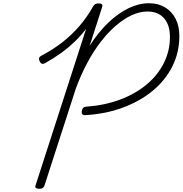

<svg xmlns="http://www.w3.org/2000/svg" viewBox="-20 -1150 1126 1184"><path d="M506 -440Q493 -439 487.5 -445.5Q482 -452 485 -467Q487 -479 493 -485Q499 -491 510 -492Q624 -500 718.5 -535Q813 -570 882 -627Q951 -684 989.5 -759.5Q1028 -835 1028 -922Q1028 -996 991.5 -1037.5Q955 -1079 889 -1079Q843 -1079 794 -1057Q745 -1035 696 -993Q647 -951 602 -893Q557 -835 517.5 -761Q478 -687 447 -602L254 -5Q251 4 244 9Q237 14 221 14Q208 14 201.5 9Q195 4 199 -6L511 -972Q480 -931 441 -893.5Q402 -856 356.5 -823Q311 -790 257 -760Q245 -754 237.5 -757.5Q230 -761 224 -773Q219 -784 221.5 -792.5Q224 -801 234 -806Q305 -843 363 -888Q421 -933 469 -988.5Q517 -1044 554 -1110Q560 -1120 567 -1124.5Q574 -1129 588 -1129Q602 -1129 608 -1124Q614 -1119 610 -1107L533 -868Q587 -952 647.5 -1010Q708 -1068 772 -1099Q836 -1130 899 -1130Q956 -1130 998 -1104.5Q1040 -1079 1063 -1034Q1086 -989 1086 -927Q1086 -827 1043 -741Q1000 -655 922 -590.5Q844 -526 738 -486.5Q632 -447 506 -440Z"/></svg>

Font: Playwrite CU ExtraLight
Style: Regular
Weight: 250
Designer: Veronika Burian, José Scaglione
Foundry: TypeTogether
Version: Version 1.002